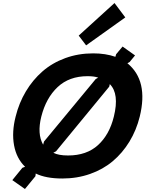

<svg xmlns="http://www.w3.org/2000/svg" viewBox="-20 -1176 975 1278"><path d="M617.2 -649.9 633.8 -659.2Q607.9 -668.9 563 -668.9Q440.4 -668.9 363.3 -596.2Q286.1 -523.4 254.9 -399.9Q226.1 -284.7 267.1 -212.9L272.9 -233.9ZM737.8 -399.9Q775.4 -551.8 710.9 -616.2L707 -599.1L353 -168.9L335 -159.2Q369.1 -141.1 433.1 -141.1Q556.6 -141.1 632.6 -210.4Q708.5 -279.8 737.8 -399.9ZM910.2 -399.9Q887.7 -309.1 841.6 -233.4Q795.4 -157.7 730.5 -103Q665.5 -48.3 579.3 -18.1Q493.2 12.2 395 12.2Q285.6 12.2 217.8 -21L215.8 -2.9L146 82L62 22.9L128.9 -59.1L147 -65.9Q89.4 -121.6 73.5 -209.2Q57.6 -296.9 84 -399.9Q106.4 -490.7 152.1 -567.4Q197.8 -644 262.7 -700.7Q327.6 -757.3 414.3 -789.1Q501 -820.8 600.1 -820.8Q683.1 -820.8 748 -797.9L752.9 -814.9L795.9 -866.2L878.9 -807.1L842.8 -763.2L828.1 -754.9Q969.2 -639.6 910.2 -399.9ZM742.2 -1155.8 814 -1060.1 553.2 -874 503.9 -939Z"/></svg>

Font: Sinkin Sans 700 Bold Italic
Style: Bold Italic
Weight: 700
Italic angle: -112°
Designer: Keith Bates
Foundry: K-Type
Version: Sinkin Sans (version 1.0)  by Keith Bates   •   © 2014   www